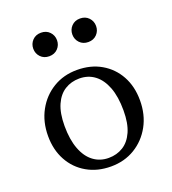

<svg xmlns="http://www.w3.org/2000/svg" viewBox="-122 -734 748 836"><g transform="rotate(-20 252.0 -316.0)"><path d="M254 -28.5Q291.5 -28.5 321 -46.8Q350.5 -65 367.5 -103.2Q384.5 -141.5 384.5 -201Q384.5 -265 367.8 -308.8Q351 -352.5 321 -375Q291 -397.5 250.5 -397.5Q213 -397.5 183.5 -379.2Q154 -361 137 -322.8Q120 -284.5 120 -225Q120 -161.5 136.8 -117.5Q153.5 -73.5 183.8 -51Q214 -28.5 254 -28.5ZM251 10Q188 10 139.8 -17.8Q91.5 -45.5 64.5 -94.8Q37.5 -144 37.5 -208Q37.5 -274 65.8 -325.5Q94 -377 142.8 -406.5Q191.5 -436 253.5 -436Q317 -436 365 -408.2Q413 -380.5 440 -331.5Q467 -282.5 467 -218Q467 -152 438.8 -100.5Q410.5 -49 361.8 -19.5Q313 10 251 10ZM162 -533Q137.5 -533 122.2 -549Q107 -565 107 -587.5Q107 -610 122.2 -626Q137.5 -642 162 -642Q186.5 -642 201.8 -626Q217 -610 217 -587.5Q217 -565 201.8 -549Q186.5 -533 162 -533ZM343 -533Q318.5 -533 303.2 -549Q288 -565 288 -587.5Q288 -610 303.2 -626Q318.5 -642 343 -642Q367.5 -642 382.8 -626Q398 -610 398 -587.5Q398 -565 382.8 -549Q367.5 -533 343 -533Z"/></g></svg>

Font: Newsreader Text
Style: Regular
Weight: 400
Designer: Hugues Gentile
Foundry: Production Type
Version: Version 1.001